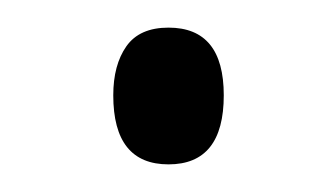

<svg xmlns="http://www.w3.org/2000/svg" viewBox="-20 -112 243 139"><path d="M62 -43Q62 -65 71.5 -78.5Q81 -92 102 -92Q142 -92 142 -43Q142 7 102 7Q62 7 62 -43Z"/></svg>

Font: Noto Sans Hebrew ExtraCondensed Light
Style: Regular
Weight: 300
Width: 2
Designer: Monotype Design Team
Foundry: Monotype Imaging Inc.
Version: Version 2.004; ttfautohint (v1.8.4.7-5d5b)